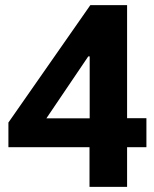

<svg xmlns="http://www.w3.org/2000/svg" viewBox="-20 -731 604 751"><path d="M330.1 0H477.1V-710.9H333.3L12.9 -251.7V-155.3H552.7V-268.6H401.1L366.7 -268.1H161.4L325.2 -510.3H330.8V-216.8L330.1 -192.6Z"/></svg>

Font: Roboto Flex
Style: Regular
Weight: 400
Designer: Berlow after Robertson
Foundry: Google
Version: Version 3.200;gftools[0.9.32]